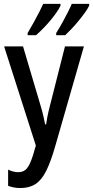

<svg xmlns="http://www.w3.org/2000/svg" viewBox="-20 -951 476 981"><path d="M408.7 -713.9 262.2 -204.1Q239.7 -125.5 216.3 -78.4Q192.9 -31.2 161.4 -10.7Q129.9 9.8 84 9.8Q66.4 9.8 51 6.8Q35.6 3.9 21.5 -1.5V-84.5Q34.7 -77.6 47.6 -74.5Q60.5 -71.3 73.7 -71.3Q95.7 -71.3 110.1 -83.3Q124.5 -95.2 136.7 -124.8Q148.9 -154.3 163.1 -207.5L1 -713.9H97.7L186.5 -414.1Q190.9 -400.4 194.8 -385.5Q198.7 -370.6 202.6 -353.5Q206.5 -336.4 210.4 -315.9H215.8Q218.3 -334.5 221.2 -349.9Q224.1 -365.2 227.5 -379.9Q231 -394.5 234.9 -409.7L312 -713.9ZM435.5 -931.2V-921.9Q428.2 -906.2 413.6 -886Q398.9 -865.7 381.3 -844.2Q363.8 -822.8 345.7 -803.7Q327.6 -784.7 313 -771H267.1V-782.2Q282.7 -806.6 298.6 -835.4Q314.5 -864.3 327.6 -890.4Q340.8 -916.5 346.7 -931.2ZM289.1 -931.2V-921.9Q281.2 -905.3 267.6 -885.7Q253.9 -866.2 236.8 -845.7Q219.7 -825.2 200.9 -806.2Q182.1 -787.1 164.1 -771H121.1V-782.2Q136.7 -808.1 152.3 -836.4Q168 -864.7 180.9 -890.1Q193.8 -915.5 200.7 -931.2Z"/></svg>

Font: Open Sans Condensed Medium
Style: Regular
Weight: 500
Width: 3
Designer: Monotype Design Team
Foundry: Monotype Imaging Inc.
Version: Version 3.000